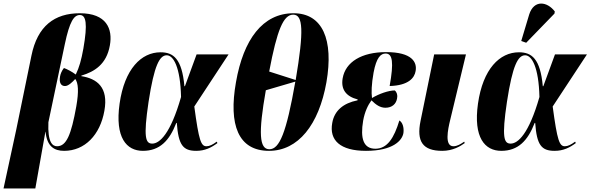

<svg xmlns="http://www.w3.org/2000/svg" viewBox="-45 -844 3343 1087"><path d="M-25 223H155L212 -98H213C221 -13 264 10 318 10C435 10 522 -80 546 -217C570 -350 504 -399 415 -413L416 -416C489 -438 558 -479 577 -587C594 -681 558 -769 407 -769C264 -769 167 -697 133 -529L47 -110ZM278 -16C253 -16 224 -36 229 -152L322 -594C349 -723 374 -759 407 -759C442 -759 452 -712 427 -569C415 -503 404 -464 384 -422C363 -438 334 -453 317 -459C304 -443 297 -424 295 -411C288 -371 304 -356 324 -357C342 -357 366 -380 381 -397C398 -374 402 -328 387 -242C358 -80 331 -16 278 -16Z M764 10C859 10 914 -47 953 -148H956C965 -23 991 10 1066 10C1115 10 1151 -8 1186 -34L1182 -42C1159 -25 1141 -16 1124 -16C1093 -16 1081 -47 1055 -241L1249 -536H1068L1002 -356H999C985 -512 936 -548 864 -548C755 -548 660 -454 632 -257C605 -65 671 10 764 10ZM817 -31C779 -31 766 -65 796 -267C828 -476 859 -531 899 -531C937 -531 976 -464 980 -295C920 -85 858 -31 817 -31Z M1478 10C1643 10 1760 -137 1803 -378C1845 -620 1781 -769 1617 -769C1442 -769 1333 -620 1291 -379C1248 -137 1304 10 1478 10ZM1629 -391 1479 -439C1524 -677 1560 -761 1615 -761C1671 -761 1676 -671 1629 -391ZM1480 1C1423 1 1417 -90 1460 -333L1627 -382C1576 -90 1537 1 1480 1Z M2027 10C2179 10 2232 -48 2239 -91C2243 -123 2234 -151 2216 -162C2186 -63 2148 -2 2080 -2C2012 -2 1994 -61 2011 -161C2020 -211 2038 -249 2058 -276C2083 -251 2107 -234 2137 -234C2175 -234 2198 -256 2203 -287C2207 -305 2202 -322 2190 -332C2155 -332 2101 -313 2061 -289C2057 -320 2058 -366 2070 -433C2086 -519 2111 -541 2138 -541C2178 -541 2185 -491 2161 -357C2269 -360 2302 -404 2308 -442C2317 -491 2289 -549 2141 -549C2002 -549 1911 -493 1895 -401C1884 -338 1914 -298 1980 -281L1979 -276C1899 -260 1848 -218 1836 -148C1818 -50 1881 10 2027 10Z M2459 10C2519 10 2563 -17 2586 -34L2583 -42C2563 -28 2543 -16 2522 -16C2471 -16 2490 -109 2504 -166L2593 -536H2413L2336 -160C2312 -43 2348 10 2459 10Z M2934 -602 3094 -767 3096 -779C3053 -836 2978 -847 2951 -762L2906 -612ZM2793 10C2888 10 2943 -47 2982 -148H2985C2994 -23 3020 10 3095 10C3144 10 3180 -8 3215 -34L3211 -42C3188 -25 3170 -16 3153 -16C3122 -16 3110 -47 3084 -241L3278 -536H3097L3031 -356H3028C3014 -512 2965 -548 2893 -548C2784 -548 2689 -454 2661 -257C2634 -65 2700 10 2793 10ZM2846 -31C2808 -31 2795 -65 2825 -267C2857 -476 2888 -531 2928 -531C2966 -531 3005 -464 3009 -295C2949 -85 2887 -31 2846 -31Z"/></svg>

Font: Noto Serif Display Condensed Black
Style: Italic
Weight: 900
Width: 3
Italic angle: -12°
Designer: Monotype Design Team
Foundry: Monotype Imaging Inc.
Version: Version 2.009